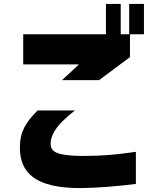

<svg xmlns="http://www.w3.org/2000/svg" viewBox="-20 -880 781 975"><path d="M636 -706H593V-860H518V-706H98V-553H381L295 -473H483L640 -590V-706H711V-860H636ZM81 -135C79 1 164 75 386 75C464 75 577 66 670 54V-109C563 -94 503 -88 395 -88C271 -90 237 -107 237 -151C237 -191 264 -231 297 -264C313 -280 334 -298 360 -319H171C112 -260 82 -213 81 -135Z"/></svg>

Font: コーポレート・ロゴ ver3 Bold
Style: Regular
Weight: 700
Designer: [KANA_main] LOGOTYPE.JP [Source Han Sans] Ryoko NISHIZUKA 西塚涼子 (kana, bopomofo & ideographs); Paul D. Hunt (Latin, Greek
Version: Version 12.001;FEAKit 1.0